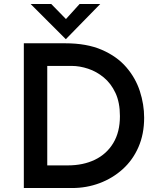

<svg xmlns="http://www.w3.org/2000/svg" viewBox="-20 -947 801 967"><path d="M100 0V-729H308Q417 -729 493 -696Q569 -663 616 -608.5Q663 -554 684.5 -487.5Q706 -421 706 -354Q706 -272 677.5 -206.5Q649 -141 598 -95Q547 -49 481.5 -24.5Q416 0 343 0ZM218 -114H321Q399 -114 458 -142.5Q517 -171 550.5 -226.5Q584 -282 584 -362Q584 -431 561.5 -479Q539 -527 502.5 -557Q466 -587 423.5 -601Q381 -615 341 -615H218ZM238 -927 324 -839 294 -831 381 -927H485L312 -750H311L134 -927Z"/></svg>

Font: Reem Kufi Fun Medium
Style: Regular
Weight: 500
Designer: Khaled Hosny
Version: Version 1.005